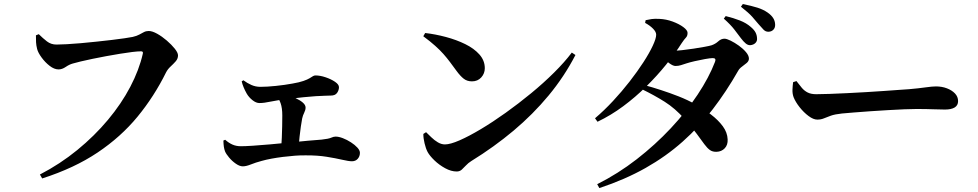

<svg xmlns="http://www.w3.org/2000/svg" viewBox="-20 -871 4950 972"><path d="M182 12.5Q284.7 -40.7 371.6 -111.8Q458.5 -182.9 526.6 -264.4Q594.7 -345.9 639.6 -431.6Q684.5 -517.2 703 -599.2Q704.8 -605.9 702.1 -608.5Q699.4 -611.2 694.1 -611.2Q677.3 -611.2 649.5 -607.8Q621.8 -604.4 587.5 -598.8Q553.2 -593.2 517.3 -586.6Q481.4 -580.1 448.4 -573.1Q415.4 -566.1 389.1 -560Q362.8 -553.9 348.8 -549.5Q331.2 -544.8 312.8 -532.2Q294.4 -519.6 276.7 -519.6Q254.5 -519.6 231.4 -537.6Q208.3 -555.5 190.7 -579.7Q173 -603.9 168 -622.7Q163.3 -641.7 162.5 -657.2Q161.7 -672.7 161.9 -692.2L176.3 -698Q197 -677.4 217.7 -661.4Q238.5 -645.4 265.9 -645.4Q286 -645.4 318.2 -647.2Q350.5 -649 389.6 -652.4Q428.6 -655.8 469 -660.2Q509.4 -664.6 546.1 -668.8Q582.9 -673.1 610.8 -677.3Q638.7 -681.4 651.8 -684.1Q672.8 -689 685.5 -696.1Q698.3 -703.1 708.9 -708.6Q719.6 -714.1 732.9 -714.1Q750.6 -714.1 775.3 -700.4Q800 -686.7 824.3 -665.8Q848.6 -644.8 864.9 -624.4Q881.2 -603.9 881.2 -590.5Q881.2 -573.7 869.3 -560.3Q857.5 -547 843.4 -534Q829.2 -521 820.8 -504.8Q760.8 -383.2 676.5 -280.6Q592.2 -178.1 474.2 -98.9Q356.1 -19.7 193.6 32.4Z M1209.3 -28.9Q1193.2 -28.9 1174.1 -42.2Q1154.9 -55.4 1139.8 -73.5Q1124.6 -91.6 1119.2 -104.7Q1115.2 -115.6 1113.3 -127.7Q1111.5 -139.7 1110.9 -159.5L1120.1 -163.4Q1137.6 -147.6 1156.8 -139.1Q1175.9 -130.7 1199.2 -130.7Q1220.9 -130.7 1260.4 -133.3Q1299.8 -135.9 1348.5 -140.2Q1397.2 -144.5 1446.3 -149.5Q1495.4 -154.5 1538.1 -158.5Q1580.8 -162.5 1608.1 -164.2Q1643.8 -168.1 1656.3 -173.8Q1668.9 -179.5 1678.8 -179.5Q1694.9 -179.5 1715.7 -171.5Q1736.6 -163.5 1756.5 -150.6Q1776.5 -137.8 1789.3 -123.7Q1802.1 -109.6 1802.1 -97.4Q1802.1 -79.6 1791.1 -67.1Q1780.1 -54.6 1761.8 -54.6Q1745.5 -54.6 1712.7 -62.2Q1679.8 -69.9 1633.8 -77.3Q1587.8 -84.7 1530.3 -84.5Q1502.2 -85.1 1472.2 -82.7Q1442.1 -80.3 1411.8 -76.6Q1381.4 -72.8 1354 -67.7Q1326.7 -62.7 1304 -56.2Q1274.2 -48.2 1250.2 -38.6Q1226.2 -28.9 1209.3 -28.9ZM1403.6 -120.5Q1405.6 -145.6 1406.7 -174.2Q1407.8 -202.9 1408.5 -232Q1409.1 -261 1409.1 -286.3Q1409.1 -324.5 1400.6 -348.4Q1392.2 -372.2 1377.4 -390L1383.8 -400.8Q1406.3 -397.5 1431.1 -390.6Q1455.9 -383.6 1477.9 -373.4Q1499.8 -363.3 1513.4 -351.3Q1527 -339.3 1527 -326.4Q1527 -314.2 1520.1 -300.6Q1513.2 -287.1 1509.7 -271.1Q1506.3 -252.4 1502.9 -229.4Q1499.5 -206.4 1496.7 -180.1Q1493.8 -153.9 1491.4 -124.4ZM1293.3 -349.3Q1276.6 -349.3 1258.5 -363.6Q1240.3 -377.9 1229.3 -396.6Q1219.8 -413.4 1213.3 -429.2Q1206.7 -445 1203.6 -459.2L1212.2 -464.6Q1231.7 -450 1253 -440.7Q1274.2 -431.4 1298.2 -431.4Q1331.8 -431.4 1376.8 -436.1Q1421.8 -440.7 1460.9 -448Q1495.6 -454 1516.2 -461.2Q1536.8 -468.4 1547.5 -475Q1558.3 -481.6 1564.2 -485.3Q1570.2 -489.1 1576.7 -489.1Q1600.7 -489.1 1628.2 -479.8Q1655.8 -470.6 1675.9 -457Q1696 -443.4 1696 -429.6Q1696 -414.3 1686.4 -400.6Q1676.7 -387 1654.4 -387.2Q1642.4 -386.6 1623.3 -386.2Q1604.3 -385.7 1578.1 -384.1Q1552 -382.4 1517.5 -378.9Q1483.1 -375.4 1439.4 -370.2Q1382.7 -363.7 1349.6 -356.5Q1316.6 -349.3 1293.3 -349.3Z M2292.1 -2.8Q2263.9 -2.8 2233.6 -19.4Q2203.2 -36 2179.3 -59.1Q2155.4 -82.2 2144.7 -101.7Q2135.5 -119.3 2129.3 -145.6Q2123 -171.8 2123.2 -193L2137 -201.8Q2148.9 -190.3 2164 -175.6Q2179.2 -160.8 2196.9 -150.3Q2214.6 -139.9 2232.5 -139.9Q2259.4 -139.9 2306.8 -160.6Q2354.1 -181.3 2414.4 -217.3Q2474.7 -253.3 2540 -300Q2605.3 -346.6 2668.7 -398.8Q2732.2 -451 2785.6 -504.1Q2839 -557.2 2874.8 -604.9L2893.2 -592.5Q2836.6 -483.2 2757.5 -387.7Q2678.4 -292.3 2580.1 -209.7Q2481.8 -127.2 2366 -55.7Q2350.3 -45.9 2339 -33.6Q2327.8 -21.4 2317.5 -12.1Q2307.2 -2.8 2292.1 -2.8ZM2369.2 -459.1Q2344.7 -459.1 2327.6 -472.5Q2310.4 -485.8 2291.1 -512.2Q2273.1 -536.8 2257.9 -557.1Q2242.7 -577.4 2225.2 -597.2Q2207.8 -617 2183.5 -638.7Q2159.3 -660.5 2122.9 -687.5L2132.5 -703.9Q2183.9 -698 2237.2 -683.8Q2290.5 -669.6 2335.2 -647.7Q2379.9 -625.8 2407.1 -595.2Q2434.3 -564.6 2434.3 -525.7Q2434.3 -498.9 2416.3 -479Q2398.2 -459.1 2369.2 -459.1Z M3778.2 -642.3Q3766.7 -641.6 3755.2 -651Q3743.8 -660.4 3731.2 -677.2Q3715.9 -697.7 3697.5 -721.6Q3679.2 -745.5 3644.3 -776.7L3653.9 -789.6Q3692.6 -780.2 3725.6 -767.3Q3758.5 -754.4 3780.6 -734.8Q3797.7 -720.4 3804.7 -707Q3811.8 -693.6 3812.5 -677.2Q3813.9 -662.8 3804.2 -653.3Q3794.5 -643.7 3778.2 -642.3ZM3003.3 61.5Q3108.9 8.5 3203.2 -64.7Q3297.4 -137.9 3375.8 -221.6Q3454.2 -305.3 3511.6 -391.7Q3569.1 -478.1 3599.7 -557.8Q3607.5 -577.4 3587.5 -576.9Q3575.1 -576.6 3549 -572Q3522.9 -567.4 3496.8 -561.3Q3470.7 -555.2 3456.1 -550.4Q3440.1 -545.2 3427.2 -541.1Q3414.4 -537 3399.6 -537Q3387.1 -537 3368.2 -551Q3349.3 -565 3328.9 -582.4L3347.3 -618.2Q3363.8 -615.9 3374.2 -615.1Q3384.6 -614.4 3395 -614.4Q3407.7 -614.4 3434.5 -617.2Q3461.2 -620.1 3491.7 -624.8Q3522.1 -629.5 3547.4 -634.1Q3572.7 -638.7 3582.7 -641.9Q3601.8 -648.6 3616.3 -661.8Q3630.8 -675.1 3647.6 -675.1Q3658.6 -675.1 3679 -665.1Q3699.4 -655 3720.6 -639.8Q3741.8 -624.6 3756.6 -607.1Q3771.4 -589.6 3771.4 -574.3Q3771.4 -561.9 3760.3 -552.4Q3749.3 -542.9 3736.4 -533.7Q3723.4 -524.5 3716.7 -512.2Q3657.2 -407.7 3588.5 -318.2Q3519.8 -228.7 3436 -154.1Q3352.2 -79.4 3248.3 -20.7Q3144.4 38 3014.2 81.2ZM3607.6 -102.5Q3587.7 -101.8 3574 -111.4Q3560.4 -121.1 3545.4 -141.4Q3530.4 -161.7 3507.5 -193.1Q3484.6 -224.4 3446.1 -268.1Q3397.6 -322.8 3344.7 -356Q3291.8 -389.2 3231.5 -418.5L3245.9 -439.2Q3281.8 -429.5 3325.8 -415.2Q3369.7 -401 3415.8 -383Q3461.9 -364.9 3500.9 -342.7Q3542.3 -319.3 3579.1 -291.4Q3615.9 -263.5 3639.1 -232Q3662.3 -200.5 3663.7 -165.5Q3665.2 -137.4 3649 -120.3Q3632.8 -103.3 3607.6 -102.5ZM2992.3 -272.3Q3038.3 -311.3 3083.1 -359.4Q3127.9 -407.5 3167.5 -458.4Q3207.1 -509.4 3237.3 -556Q3267.5 -602.7 3284.7 -639.6Q3301.9 -676.4 3301.9 -695.3Q3301.9 -709.8 3285.9 -726Q3270 -742.2 3245.9 -755.1L3248.5 -768.8Q3263 -772.2 3278.6 -774.5Q3294.2 -776.7 3318.1 -775.4Q3352.1 -774 3384.9 -762Q3417.7 -749.9 3439.3 -733.9Q3460.8 -717.8 3460.8 -704.7Q3460.8 -689 3452.6 -680.7Q3444.3 -672.4 3431.1 -652.7Q3397.2 -599.4 3351.6 -543.2Q3306.1 -486.9 3251.4 -433Q3196.8 -379.1 3134.9 -333.1Q3073 -287.1 3004.9 -254.6ZM3871.3 -710.3Q3856.4 -709.6 3845.5 -720.7Q3834.7 -731.8 3819.6 -749.3Q3805.3 -766.9 3787.9 -786.3Q3770.6 -805.8 3731 -837L3740.6 -850.6Q3784.9 -841.5 3814.2 -832.3Q3843.5 -823.1 3865.9 -807.6Q3884.7 -794.5 3894 -779.9Q3903.4 -765.3 3904.1 -747.3Q3904.9 -730.8 3895.5 -720.9Q3886.1 -711 3871.3 -710.3Z M4117.4 -265.5Q4097.6 -265.5 4073.3 -283.7Q4048.9 -301.9 4028.1 -328.2Q4007.3 -354.6 3997.6 -378.8Q3991.2 -396.2 3991.9 -416.6Q3992.7 -436.9 3995.1 -455L4012 -460.6Q4026.8 -440.9 4039.6 -425.9Q4052.4 -410.9 4069.3 -402.5Q4086.2 -394.1 4112.2 -394.1Q4139 -394.1 4179.7 -395.6Q4220.3 -397.1 4267.9 -399.4Q4315.5 -401.6 4364.2 -404.6Q4412.9 -407.6 4456.8 -410.6Q4500.6 -413.6 4533.5 -416.1Q4566.5 -418.6 4581.6 -419.4Q4631.6 -423.8 4665.7 -428.7Q4699.9 -433.5 4718.2 -433.5Q4748.5 -433.5 4773.9 -423.8Q4799.3 -414.1 4814.8 -397.6Q4830.3 -381.1 4830.3 -359.1Q4830.3 -337.5 4813 -326.9Q4795.7 -316.4 4763.9 -316.4Q4734.6 -316.4 4703.1 -317.8Q4671.7 -319.2 4618.5 -319.2Q4595.7 -319.2 4558.3 -317.7Q4520.9 -316.2 4475.7 -313.5Q4430.6 -310.9 4386 -307.8Q4341.5 -304.6 4303.3 -301.6Q4265.1 -298.6 4242.4 -296.4Q4206.4 -292.6 4186.1 -285.3Q4165.7 -278.1 4151 -271.8Q4136.2 -265.5 4117.4 -265.5Z"/></svg>

Font: Noto Serif HK ExtraLight
Style: Regular
Weight: 200
Designer: Ryoko NISHIZUKA 西塚涼子 (kana & ideographs); Frank Grießhammer (Latin, Greek & Cyrillic); Wenlong ZHANG 张文龙 (bopomofo); San
Foundry: Adobe
Version: Version 2.002-H1;hotconv 1.1.0;makeotfexe 2.6.0